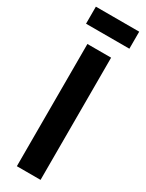

<svg xmlns="http://www.w3.org/2000/svg" viewBox="-218 -865 685 898"><g transform="rotate(30 124.0 -415.5)"><path d="M60 0V-660H188V0ZM7 -739V-831H241V-739Z"/></g></svg>

Font: Bricolage Grotesque 60pt SemiBold
Style: Regular
Weight: 600
Version: Version 1.001;gftools[0.9.33.dev8+g029e19f]